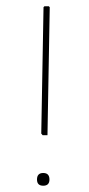

<svg xmlns="http://www.w3.org/2000/svg" viewBox="-20 -591 287 618"><path d="M139.2 -13.2Q139.2 6.8 119.1 6.8Q99.1 6.8 99.1 -13.2Q99.1 -34.2 119.1 -34.2Q139.2 -34.2 139.2 -13.2ZM132.8 -155.8H117.2L112.8 -161.1L120.1 -567.9L123 -570.8H137.2L140.1 -567.9Z"/></svg>

Font: Datalegreya
Style: Thin
Weight: 250
Designer: Figs Lab
Foundry: Figs Lab
Version: Version 1.002;PS 001.002;hotconv 1.0.70;makeotf.lib2.5.58329